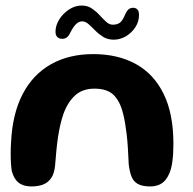

<svg xmlns="http://www.w3.org/2000/svg" viewBox="-20 -661 697 692"><path d="M93.5 11Q65 11 47.8 -2Q30.5 -15 22.5 -44.5Q20.5 -57 19.5 -72.5Q18.5 -88 18.5 -107.8Q18.5 -127.5 20 -150.5Q25 -251 61.5 -321.5Q98 -392 163 -429Q228 -466 316 -466Q404.5 -466 469.2 -430.5Q534 -395 569.5 -323.2Q605 -251.5 605 -142.5Q605 -123.5 604 -107.2Q603 -91 601 -77.2Q599 -63.5 596 -52Q586.5 -19.5 568.2 -4.2Q550 11 522 11Q492.5 11 476.5 1.8Q460.5 -7.5 453.8 -25.2Q447 -43 444 -68.5Q442.5 -102.5 440.8 -129.2Q439 -156 436.5 -177Q434 -198 431 -216.2Q428 -234.5 423.5 -252Q412.5 -296.5 389.2 -319Q366 -341.5 320.5 -341.5Q277.5 -341.5 250.8 -317.2Q224 -293 208.5 -250Q202 -231 197.2 -210.2Q192.5 -189.5 189 -166.5Q185.5 -143.5 183.2 -118Q181 -92.5 178.5 -64Q175.5 -34 163.5 -17.8Q151.5 -1.5 133.5 4.8Q115.5 11 93.5 11ZM204.5 -521Q194 -521 187 -527.2Q180 -533.5 180 -546.5Q180 -569 193.5 -590.8Q207 -612.5 228.8 -626.8Q250.5 -641 274 -641Q295.5 -641 311 -630.5Q326.5 -620 338.8 -606.5Q351 -593 362.5 -582.5Q374 -572 386.5 -572Q402 -572 411.5 -578.8Q421 -585.5 429.5 -605.5Q436.5 -621.5 443.2 -627.2Q450 -633 460.5 -633Q468 -633 474.5 -627.5Q481 -622 481 -606.5Q481 -583 467.8 -562.8Q454.5 -542.5 433.8 -530.2Q413 -518 390 -518Q368 -518 352 -528Q336 -538 323.2 -551Q310.5 -564 299.2 -574Q288 -584 276 -584Q263.5 -584 253.2 -573.2Q243 -562.5 234 -544.5Q227.5 -530.5 220.2 -525.8Q213 -521 204.5 -521Z"/></svg>

Font: Gluten Medium
Style: Regular
Weight: 500
Designer: Tyler Finck
Foundry: Etcetera Type Company
Version: Version 1.300